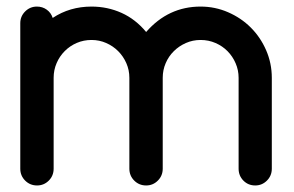

<svg xmlns="http://www.w3.org/2000/svg" viewBox="-20 -567 899 587"><path d="M811 -51.3Q811 -29.8 796.1 -14.9Q781.2 0 760.3 0Q738.8 0 724.1 -14.9Q709.5 -29.8 709.5 -51.3V-329.1Q709.5 -352.5 700.4 -373.5Q691.4 -394.5 675.8 -410.4Q660.2 -426.3 638.9 -435.5Q617.7 -444.8 593.3 -444.8Q569.3 -444.8 548.3 -435.5Q527.3 -426.3 511.5 -410.6Q495.6 -395 486.6 -374Q477.5 -353 477.5 -329.1V-51.3Q477.5 -29.8 462.6 -14.9Q447.8 0 426.8 0Q405.3 0 390.4 -14.9Q375.5 -29.8 375.5 -51.3V-329.1Q375.5 -353 366.2 -374Q356.9 -395 341.3 -410.6Q325.7 -426.3 304.7 -435.5Q283.7 -444.8 259.8 -444.8Q235.8 -444.8 214.8 -435.8Q193.8 -426.8 178 -410.9Q162.1 -395 153.1 -374Q144 -353 144 -329.1V-51.3Q144 -29.8 129.2 -14.9Q114.3 0 93.3 0Q71.8 0 56.9 -14.9Q42 -29.8 42 -51.3V-496.1Q42 -517.1 56.9 -532Q71.8 -546.9 92.8 -546.9Q109.9 -546.9 123 -537.4Q136.2 -527.8 141.1 -512.2Q193.4 -546.9 259.8 -546.9Q308.6 -546.9 351.6 -527.6Q394.5 -508.3 426.8 -469.2Q494.6 -546.9 593.3 -546.9Q637.7 -546.9 677.5 -529.5Q717.3 -512.2 746.8 -482.7Q776.4 -453.1 793.7 -413.3Q811 -373.5 811 -329.1Z"/></svg>

Font: Comfortaa
Style: Bold
Weight: 700
Designer: Johan Aakerlund
Foundry: Johan Aakerlund
Version: Version 2.001; ttfautohint (v1.4.1)